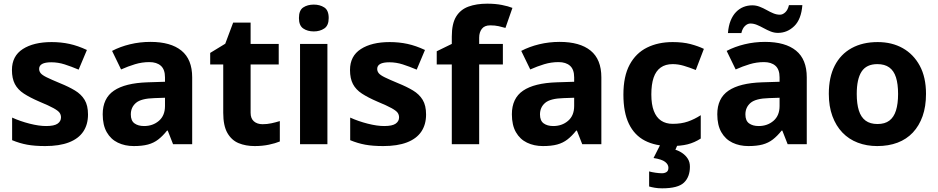

<svg xmlns="http://www.w3.org/2000/svg" viewBox="-20 -785 5105 1045"><path d="M459 -162Q459 -107 433 -68.5Q407 -30 355 -10Q303 10 226 10Q169 10 128 2.5Q87 -5 46 -22V-145Q90 -125 141 -112Q192 -99 231 -99Q275 -99 293.5 -112Q312 -125 312 -146Q312 -160 304.5 -171Q297 -182 272 -196Q247 -210 194 -232Q143 -254 110 -275.5Q77 -297 61 -327.5Q45 -358 45 -404Q45 -480 104 -518Q163 -556 261 -556Q312 -556 358 -546Q404 -536 453 -513L408 -406Q368 -423 332 -434.5Q296 -446 259 -446Q226 -446 209.5 -437Q193 -428 193 -410Q193 -397 201.5 -386.5Q210 -376 234.5 -364Q259 -352 307 -332Q354 -313 388 -292.5Q422 -272 440.5 -241.5Q459 -211 459 -162Z M799 -557Q909 -557 967.5 -509.5Q1026 -462 1026 -364V0H922L893 -74H889Q866 -45 841.5 -26Q817 -7 785.5 1.5Q754 10 708 10Q660 10 621.5 -8.5Q583 -27 561 -65.5Q539 -104 539 -163Q539 -250 600 -291.5Q661 -333 783 -337L878 -340V-364Q878 -407 855.5 -427Q833 -447 793 -447Q753 -447 715 -435.5Q677 -424 639 -407L590 -508Q634 -531 687.5 -544Q741 -557 799 -557ZM820 -251Q748 -249 720 -225Q692 -201 692 -162Q692 -128 712 -113.5Q732 -99 764 -99Q812 -99 845 -127.5Q878 -156 878 -208V-253Z M1409 -109Q1434 -109 1457 -114Q1480 -119 1503 -126V-15Q1479 -5 1443.5 2.5Q1408 10 1366 10Q1317 10 1278.5 -6Q1240 -22 1217.5 -61.5Q1195 -101 1195 -171V-434H1124V-497L1206 -547L1249 -662H1344V-546H1497V-434H1344V-171Q1344 -140 1362 -124.5Q1380 -109 1409 -109Z M1762 -546V0H1613V-546ZM1688 -760Q1721 -760 1745 -744.5Q1769 -729 1769 -686.8Q1769 -646 1745 -630Q1721 -614 1688 -614Q1653.7 -614 1630.4 -630Q1607 -646 1607 -686.8Q1607 -729 1630.4 -744.5Q1653.7 -760 1688 -760Z M2299 -162Q2299 -107 2273 -68.5Q2247 -30 2195 -10Q2143 10 2066 10Q2009 10 1968 2.5Q1927 -5 1886 -22V-145Q1930 -125 1981 -112Q2032 -99 2071 -99Q2115 -99 2133.5 -112Q2152 -125 2152 -146Q2152 -160 2144.5 -171Q2137 -182 2112 -196Q2087 -210 2034 -232Q1983 -254 1950 -275.5Q1917 -297 1901 -327.5Q1885 -358 1885 -404Q1885 -480 1944 -518Q2003 -556 2101 -556Q2152 -556 2198 -546Q2244 -536 2293 -513L2248 -406Q2208 -423 2172 -434.5Q2136 -446 2099 -446Q2066 -446 2049.5 -437Q2033 -428 2033 -410Q2033 -397 2041.5 -386.5Q2050 -376 2074.5 -364Q2099 -352 2147 -332Q2194 -313 2228 -292.5Q2262 -272 2280.5 -241.5Q2299 -211 2299 -162Z M2717 -434H2588V0H2439V-434H2357V-506L2439 -546V-586Q2439 -656 2462.5 -694.5Q2486 -733 2529.5 -749Q2573 -765 2632 -765Q2676 -765 2711.5 -758Q2747 -751 2769 -742L2731 -633Q2714 -638 2694 -642.5Q2674 -647 2648 -647Q2617 -647 2602.5 -628Q2588 -609 2588 -580V-546H2717Z M3026 -557Q3136 -557 3194.5 -509.5Q3253 -462 3253 -364V0H3149L3120 -74H3116Q3093 -45 3068.5 -26Q3044 -7 3012.5 1.5Q2981 10 2935 10Q2887 10 2848.5 -8.5Q2810 -27 2788 -65.5Q2766 -104 2766 -163Q2766 -250 2827 -291.5Q2888 -333 3010 -337L3105 -340V-364Q3105 -407 3082.5 -427Q3060 -447 3020 -447Q2980 -447 2942 -435.5Q2904 -424 2866 -407L2817 -508Q2861 -531 2914.5 -544Q2968 -557 3026 -557ZM3047 -251Q2975 -249 2947 -225Q2919 -201 2919 -162Q2919 -128 2939 -113.5Q2959 -99 2991 -99Q3039 -99 3072 -127.5Q3105 -156 3105 -208V-253Z M3628 10Q3547 10 3490 -19.5Q3433 -49 3403 -111Q3373 -173 3373 -270Q3373 -370 3407 -433Q3441 -496 3501.5 -526Q3562 -556 3641 -556Q3697 -556 3738.5 -545Q3780 -534 3811 -519L3767 -404Q3732 -418 3701.5 -427Q3671 -436 3641 -436Q3602 -436 3576 -417.5Q3550 -399 3537.5 -362.5Q3525 -326 3525 -271Q3525 -217 3538.5 -181.5Q3552 -146 3578 -128.5Q3604 -111 3641 -111Q3688 -111 3724 -123.5Q3760 -136 3794 -158V-31Q3760 -9 3722.5 0.5Q3685 10 3628 10ZM3735 122Q3735 178 3702.5 209Q3670 240 3584 240Q3562 240 3544.5 237Q3527 234 3513 230V148Q3527 152 3547.5 155Q3568 158 3583 158Q3597 158 3607.5 151.5Q3618 145 3618 128Q3618 110 3600 96Q3582 82 3537 75L3575 0H3669L3656 30Q3676 36 3694 48.5Q3712 61 3723.5 79Q3735 97 3735 122Z M4144 -557Q4254 -557 4312.5 -509.5Q4371 -462 4371 -364V0H4267L4238 -74H4234Q4211 -45 4186.5 -26Q4162 -7 4130.5 1.5Q4099 10 4053 10Q4005 10 3966.5 -8.5Q3928 -27 3906 -65.5Q3884 -104 3884 -163Q3884 -250 3945 -291.5Q4006 -333 4128 -337L4223 -340V-364Q4223 -407 4200.5 -427Q4178 -447 4138 -447Q4098 -447 4060 -435.5Q4022 -424 3984 -407L3935 -508Q3979 -531 4032.5 -544Q4086 -557 4144 -557ZM4165 -251Q4093 -249 4065 -225Q4037 -201 4037 -162Q4037 -128 4057 -113.5Q4077 -99 4109 -99Q4157 -99 4190 -127.5Q4223 -156 4223 -208V-253ZM3942 -605Q3945 -644 3956.5 -672.5Q3968 -701 3986 -719.5Q4004 -738 4026.5 -747Q4049 -756 4075 -756Q4095 -756 4114.5 -748.5Q4134 -741 4152.5 -730.5Q4171 -720 4189 -712.5Q4207 -705 4225 -705Q4240 -705 4254 -718Q4268 -731 4274 -757H4347Q4341 -680 4303 -643Q4265 -606 4214 -606Q4194 -606 4175 -613.5Q4156 -621 4137 -631.5Q4118 -642 4100 -649.5Q4082 -657 4064 -657Q4049 -657 4035 -644Q4021 -631 4015 -605Z M5020 -274Q5020 -205.6 5001.5 -153.1Q4982.9 -100.5 4948.5 -63.7Q4914 -27 4865 -8.5Q4816 10 4754.4 10Q4697.2 10 4648.6 -8.5Q4600 -27 4565 -63.5Q4530 -100 4510.5 -153Q4491 -206 4491 -274.2Q4491 -364.7 4523 -427.3Q4555.1 -489.9 4614.9 -522.9Q4674.7 -556 4757 -556Q4834.4 -556 4893.2 -523Q4952 -490 4986 -427.3Q5020 -364.7 5020 -274ZM4643 -273.8Q4643 -220 4654.5 -183.5Q4666 -147 4691 -128.5Q4716 -110 4756 -110Q4796 -110 4820.5 -128.5Q4845 -147 4856.5 -183.5Q4868 -220 4868 -273.6Q4868 -328 4856.5 -364Q4845 -400 4820 -418Q4795.1 -436 4755.3 -436Q4696 -436 4669.5 -395.5Q4643 -355 4643 -273.8Z"/></svg>

Font: Noto Sans Gujarati
Style: Regular
Weight: 400
Designer: Jelle Bosma - Monotype Design Team, Universal Thirst
Foundry: Monotype Imaging Inc.
Version: Version 2.102